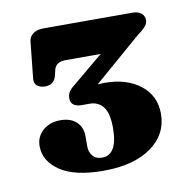

<svg xmlns="http://www.w3.org/2000/svg" viewBox="-53 -752 467 481"><g transform="rotate(-10 180.5 -511.0)"><path d="M178.5 -522.5 167.5 -532.5Q177 -535.5 188.2 -537.2Q199.5 -539 214 -539Q270 -539 305 -511.8Q340 -484.5 340 -438.5Q340 -386 295.5 -354.2Q251 -322.5 174.5 -322.5Q100.5 -322.5 63.5 -347.8Q26.5 -373 26.5 -410.5Q26.5 -435 44.2 -450.5Q62 -466 88 -466Q115 -466 129.5 -452.2Q144 -438.5 144 -416.5V-389Q144 -375.5 152.2 -365.5Q160.5 -355.5 176.5 -355.5Q195 -355.5 205.2 -372.2Q215.5 -389 215.5 -424.5Q215.5 -462 202.8 -478Q190 -494 169 -494H147Q136 -494 128.2 -499.2Q120.5 -504.5 120.5 -516Q120.5 -524.5 124.5 -531.5Q128.5 -538.5 137 -545L263 -650L267.5 -612H128Q103.5 -612 98.5 -593L94.5 -576.5Q92 -567.5 85.2 -561.8Q78.5 -556 66.5 -556Q54 -556 46.2 -562.2Q38.5 -568.5 40 -581L49.5 -672.5Q50.5 -685 60.5 -692.5Q70.5 -700 87 -700H313.5Q328 -700 336 -693.2Q344 -686.5 344 -675.5Q344 -667.5 337.2 -659.8Q330.5 -652 316 -641.5Z"/></g></svg>

Font: Fraunces 28pt Soft Wonky
Style: Bold
Weight: 700
Version: Version 1.000;[b76b70a41]